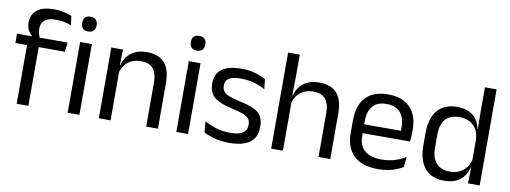

<svg xmlns="http://www.w3.org/2000/svg" viewBox="-57 -985 3464 1304"><g transform="rotate(10 1674.5 -332.5)"><path d="M230 -676Q267.5 -676 297.2 -669.2Q327 -662.5 352 -652.5L360 -589Q335.5 -598 310.8 -603.2Q286 -608.5 255 -608.5Q217.5 -608.5 194.8 -598.8Q172 -589 162.2 -571.2Q152.5 -553.5 152.5 -528.5V-526Q152.5 -508.5 157 -492.8Q161.5 -477 167 -464L112.5 -462V-472Q97 -484 85.2 -505.5Q73.5 -527 73.5 -555.5V-558Q73.5 -611.5 111.5 -643.8Q149.5 -676 230 -676ZM90 0V-444.5H170.5V0ZM9.5 -405V-469.5L121 -469L154 -469.5H358L350.5 -405ZM441.5 0V-488H522.5V0ZM482 -568Q457 -568 444.8 -581.2Q432.5 -594.5 432.5 -617.5V-620Q432.5 -643.5 444.8 -656.5Q457 -669.5 482 -669.5Q507 -669.5 519.5 -656.5Q532 -643.5 532 -620V-617.5Q532 -594 519.5 -581Q507 -568 482 -568Z M983 0V-303.5Q983 -343 972.2 -371.5Q961.5 -400 937.2 -415.8Q913 -431.5 871 -431.5Q832.5 -431.5 804.2 -417Q776 -402.5 758.5 -377.8Q741 -353 734 -321.5L719.5 -379H737Q745 -412 765 -439.2Q785 -466.5 818.8 -482.8Q852.5 -499 901.5 -499Q959.5 -499 995.2 -477Q1031 -455 1047.5 -413.8Q1064 -372.5 1064 -312.5V0ZM656.5 0V-488H737.5L734 -371L737.5 -366.5V0Z M1191 0V-488H1272V0ZM1231.5 -568Q1206.5 -568 1194.2 -581.2Q1182 -594.5 1182 -617.5V-620Q1182 -643.5 1194.2 -656.5Q1206.5 -669.5 1231.5 -669.5Q1256.5 -669.5 1269 -656.5Q1281.5 -643.5 1281.5 -620V-617.5Q1281.5 -594 1269 -581Q1256.5 -568 1231.5 -568Z M1556.5 11Q1497.5 11 1453.5 -1.8Q1409.5 -14.5 1380.5 -29.5L1373 -104.5Q1409.5 -85.5 1453.2 -71.5Q1497 -57.5 1552.5 -57.5Q1609 -57.5 1637.5 -75.5Q1666 -93.5 1666 -129V-134.5Q1666 -157.5 1655.2 -172.5Q1644.5 -187.5 1616.5 -199Q1588.5 -210.5 1537 -222Q1475.5 -235.5 1440 -253.8Q1404.5 -272 1389.2 -299Q1374 -326 1374 -365V-369.5Q1374 -433.5 1418.5 -466.5Q1463 -499.5 1552.5 -499.5Q1610 -499.5 1652.2 -486.5Q1694.5 -473.5 1721.5 -457.5L1729 -389Q1696.5 -408 1654.5 -420.5Q1612.5 -433 1560 -433Q1522 -433 1498.5 -425.2Q1475 -417.5 1464.5 -403.2Q1454 -389 1454 -369V-365Q1454 -343 1464.5 -327.8Q1475 -312.5 1502.2 -301.2Q1529.5 -290 1578 -279.5Q1640.5 -267 1677.2 -249.5Q1714 -232 1730 -205.2Q1746 -178.5 1746 -136.5V-128Q1746 -59 1698 -24Q1650 11 1556.5 11Z M2171.5 0V-303.5Q2171.5 -343 2160.8 -371.5Q2150 -400 2125.8 -415.8Q2101.5 -431.5 2059.5 -431.5Q2021 -431.5 1993 -417Q1965 -402.5 1947.8 -377.8Q1930.5 -353 1923.5 -321.5L1905.5 -379H1926.5Q1934 -412 1954 -439.2Q1974 -466.5 2007.8 -482.8Q2041.5 -499 2090 -499Q2148 -499 2183.8 -477Q2219.5 -455 2236 -413.8Q2252.5 -372.5 2252.5 -312.5V0ZM1845 0V-662.5H1925.5V-503.5L1923 -363.5L1926 -357V0Z M2583 11Q2471.5 11 2415 -43.5Q2358.5 -98 2358.5 -199.5V-286.5Q2358.5 -389.5 2411 -445.2Q2463.5 -501 2564.5 -501Q2632.5 -501 2678 -475.8Q2723.5 -450.5 2746.5 -404Q2769.5 -357.5 2769.5 -293V-275Q2769.5 -259 2768.2 -243Q2767 -227 2765 -211.5H2690.5Q2691.5 -235.5 2691.8 -257Q2692 -278.5 2692 -296.5Q2692 -341 2677.8 -371.8Q2663.5 -402.5 2635.2 -418.8Q2607 -435 2564.5 -435Q2501.5 -435 2470 -398.5Q2438.5 -362 2438.5 -294V-247.5L2439 -237.5V-191Q2439 -160.5 2448 -136Q2457 -111.5 2476.2 -93.8Q2495.5 -76 2525.2 -66.8Q2555 -57.5 2596 -57.5Q2643.5 -57.5 2684.5 -70Q2725.5 -82.5 2761.5 -104L2754 -34Q2721.5 -13.5 2678.5 -1.2Q2635.5 11 2583 11ZM2401 -211.5V-272.5H2748V-211.5Z M3039 10.5Q2951 10.5 2905 -44Q2859 -98.5 2859 -203V-283.5Q2859 -388.5 2905.5 -443.8Q2952 -499 3042.5 -499Q3087.5 -499 3120.5 -483.8Q3153.5 -468.5 3174 -441Q3194.5 -413.5 3201.5 -376H3228L3204 -301.5Q3202.5 -344.5 3184.8 -373.8Q3167 -403 3136.8 -418Q3106.5 -433 3067.5 -433Q3005.5 -433 2972.8 -397Q2940 -361 2940 -291V-198Q2940 -129 2972.8 -93Q3005.5 -57 3067.5 -57Q3104.5 -57 3133 -71.2Q3161.5 -85.5 3180.2 -110.8Q3199 -136 3206 -168L3226 -110H3202Q3195 -77 3175.2 -49.5Q3155.5 -22 3122.2 -5.8Q3089 10.5 3039 10.5ZM3202 0 3205.5 -118 3204 -144V-348L3204.5 -365L3202.5 -503.5V-662.5H3283V0Z"/></g></svg>

Font: Anek Telugu
Style: Regular
Weight: 400
Designer: Omkar Bhoir (Telugu), Yesha Goshar (Latin)
Foundry: Ek Type
Version: Version 1.003